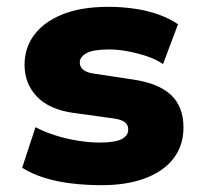

<svg xmlns="http://www.w3.org/2000/svg" viewBox="-20 -532 593 563"><path d="M279 11Q230 11 186.5 5.5Q143 0 107.5 -11.5Q72 -23 45 -40L84 -159Q111 -145 142.5 -135Q174 -125 208 -119.5Q242 -114 272 -114Q317 -114 336.5 -124Q356 -134 356 -152Q356 -167 345 -174.5Q334 -182 311 -185L195 -201Q124 -211 88 -249Q52 -287 52 -342Q52 -392 80.5 -430Q109 -468 163.5 -490Q218 -512 298 -512Q337 -512 374.5 -506.5Q412 -501 444.5 -489.5Q477 -478 502 -461L458 -344Q438 -358 411 -367Q384 -376 355 -381.5Q326 -387 300 -387Q253 -387 233.5 -376Q214 -365 214 -349Q214 -335 224.5 -327Q235 -319 256 -316L369 -299Q445 -288 481.5 -253.5Q518 -219 518 -158Q518 -105 488.5 -67Q459 -29 405 -9Q351 11 279 11Z"/></svg>

Font: Nunito Sans 9pt Black
Style: Regular
Weight: 900
Version: Version 3.101;gftools[0.9.27]